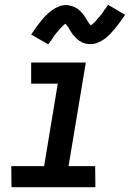

<svg xmlns="http://www.w3.org/2000/svg" viewBox="-20 -781 542 801"><path d="M378 0H28L27 -88H164L221 -432H110V-520H338L266 -88H377ZM181 -596 110 -637Q122 -655 132.5 -669.5Q143 -684 153 -696Q163 -708 173 -718Q183 -728 196.5 -738Q210 -748 225.5 -754Q241 -760 256 -760Q261 -760 265.5 -759Q270 -758 274.5 -757Q279 -756 283 -754.5Q287 -753 292 -751Q297 -749 300.5 -746.5Q304 -744 307.5 -741.5Q311 -739 314 -735.5Q317 -732 320.5 -728.5Q324 -725 327 -721.5Q330 -718 332 -714.5Q334 -711 336.5 -707.5Q339 -704 341 -700.5Q343 -697 346 -692Q349 -687 352 -683Q355 -679 358 -676Q361 -673 361 -671Q360 -671 358.5 -671.5Q357 -672 356 -672H355L358 -675Q362 -677 365 -679.5Q368 -682 370.5 -684.5Q373 -687 375 -689Q377 -691 379 -693Q381 -695 382.5 -697Q384 -699 386 -701.5Q388 -704 390.5 -706.5Q393 -709 395 -711.5Q397 -714 399.5 -717Q402 -720 404.5 -723Q407 -726 409 -729.5Q411 -733 413.5 -736.5Q416 -740 419 -744Q422 -748 425 -752Q428 -756 431 -761L502 -719Q490 -702 479.5 -687.5Q469 -673 459 -661Q449 -649 439 -638.5Q429 -628 416 -618.5Q403 -609 387.5 -603Q372 -597 357 -597Q352 -597 347 -597.5Q342 -598 337.5 -599Q333 -600 329 -601.5Q325 -603 320 -605.5Q315 -608 311.5 -610.5Q308 -613 304.5 -615.5Q301 -618 298 -621.5Q295 -625 291.5 -628.5Q288 -632 285 -635.5Q282 -639 280 -642.5Q278 -646 275.5 -649.5Q273 -653 271 -656.5Q269 -660 266 -665Q263 -670 260 -673.5Q257 -677 254 -680.5Q251 -684 251 -685V-686Q252 -686 253.5 -685.5Q255 -685 256 -685H257L254 -683Q250 -680 247 -677.5Q244 -675 241 -672Q238 -669 236.5 -667.5Q235 -666 233 -664Q231 -662 229.5 -660Q228 -658 226 -655.5Q224 -653 221.5 -650.5Q219 -648 217 -645.5Q215 -643 212.5 -640Q210 -637 207.5 -633.5Q205 -630 203 -627Q201 -624 198.5 -620Q196 -616 193.5 -612.5Q191 -609 187.5 -604.5Q184 -600 181 -596Z"/></svg>

Font: Iosevka Term Curly SmBd Obl
Style: Regular
Weight: 600
Italic angle: -9°
Designer: Belleve Invis
Foundry: Belleve Invis
Version: Version 32.3.0